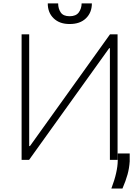

<svg xmlns="http://www.w3.org/2000/svg" viewBox="-20 -926 806 1112"><path d="M105.1 -727.3V0H148.4L612.2 -646.7H616.5V0H660.9V-727.3H617.2L153.4 -79.9H149.1V-727.3ZM452.8 -906.2H512.1Q512.1 -853 477.6 -819.8Q443.2 -786.6 383.2 -786.9Q325.3 -786.6 290.8 -819.8Q256.4 -853 256.7 -906.2H316.8Q316.8 -876.1 331.7 -854Q346.6 -832 383.2 -832Q420.1 -832 436.3 -854.2Q452.4 -876.4 452.8 -906.2ZM731.2 -37.3V8.5Q728.7 48.3 718.6 84.7Q708.5 121.1 689.3 165.8H625Q643.5 117.2 652.5 76.9Q661.6 36.6 661.9 5.3V-37.3Z"/></svg>

Font: Inter UI Extra Light
Style: Regular
Weight: 200
Designer: Rasmus Andersson
Foundry: rsms
Version: 3.2;8d6f07862